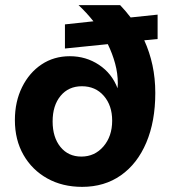

<svg xmlns="http://www.w3.org/2000/svg" viewBox="-20 -720 664 748"><path d="M233 -625 344 -637Q318 -670 286 -700H448Q470 -677 489 -652L594 -663V-568L542 -563Q563 -517 574 -466Q585 -415 585 -358Q585 -247 550 -164.5Q515 -82 451 -37Q387 8 300 8Q223 8 164 -25Q105 -58 71.5 -116.5Q38 -175 38 -252Q38 -324 66 -380.5Q94 -437 142 -469Q190 -501 252 -501Q315 -501 365.5 -467.5Q416 -434 438 -376Q439 -387 439 -395Q439 -434 428.5 -472.5Q418 -511 400 -548L233 -531ZM417 -250Q417 -309 384.5 -346.5Q352 -384 299 -384Q247 -384 216 -346.5Q185 -309 185 -247Q185 -185 215.5 -147.5Q246 -110 297 -110Q349 -110 383 -149.5Q417 -189 417 -250Z"/></svg>

Font: Overused Grotesk
Style: Bold Italic
Weight: 700
Italic angle: -10°
Version: Version 0.003